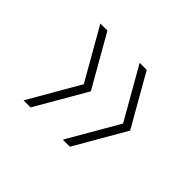

<svg xmlns="http://www.w3.org/2000/svg" viewBox="-87 -595 615 615"><g transform="rotate(45 221.0 -287.0)"><path d="M98 -113 198 -286 98 -461H66L166 -286L66 -113ZM276 -113 376 -286 276 -461H244L344 -286L244 -113Z"/></g></svg>

Font: Gantari Thin
Style: Regular
Weight: 250
Designer: Anugrah Pasau
Foundry: Lafontype
Version: Version 1.000